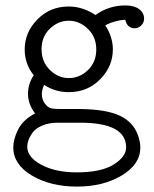

<svg xmlns="http://www.w3.org/2000/svg" viewBox="-20 -459 565 706"><path d="M28.8 83Q28.8 53.2 46.4 17.6Q64 -18.1 108.9 -42Q83 -76.2 83 -113.8Q83 -150.9 104 -182.1Q70.8 -224.1 70.8 -276.9Q70.8 -339.8 117.4 -387.5Q164.1 -435.1 232.9 -435.1Q283.7 -435.1 331.1 -403.8Q379.9 -439 440.9 -439Q473.1 -439 491.5 -425.5Q509.8 -412.1 509.8 -390.1Q509.8 -376 499.3 -365.5Q488.8 -355 474.9 -355Q460.9 -355 451.9 -364Q442.9 -373 440.9 -386.2Q405.8 -385.3 367.2 -366.2Q395 -322.3 395 -277.8Q395 -214.8 348.4 -167.5Q301.8 -120.1 232.9 -120.1Q183.1 -120.1 142.1 -147Q134.3 -128.9 133.8 -113.8Q133.8 -92.8 145.5 -77.4Q157.2 -62 171.9 -60.1Q179.7 -58.1 210 -58.1H274.9Q369.1 -57.1 419.2 -34.2Q469.2 -11.2 486.8 37.1Q495.6 60.1 496.1 83Q496.1 145 428 186Q359.9 227.1 262.9 227.1Q166 227.1 97.4 186.5Q28.8 146 28.8 83ZM80.1 80.1Q80.1 119.1 132.1 147Q184.1 174.8 262.2 174.8Q352.1 174.8 397.9 146Q443.8 117.2 443.8 83Q443.8 -7.8 274.9 -7.8H192.9Q159.7 -7.8 135.3 2.7Q110.8 13.2 99.9 28.6Q88.9 43.9 84.5 57.1Q80.1 70.3 80.1 80.1ZM232.9 -171.9Q272.9 -171.9 303.5 -201.4Q334 -231 334 -277.1Q334 -323.2 303 -353Q272 -382.8 232.9 -382.8Q193.8 -382.8 163.3 -353.5Q132.8 -324.2 132.8 -278.1Q132.8 -231.9 163.3 -201.9Q193.8 -171.9 232.9 -171.9Z"/></svg>

Font: CMU Typewriter Text
Style: Light
Weight: 200
Version: Version 0.7.0